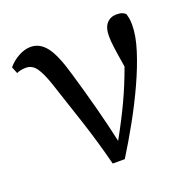

<svg xmlns="http://www.w3.org/2000/svg" viewBox="-94 -574 668 672"><g transform="rotate(-20 239.5 -238.0)"><path d="M216 5Q194 -81 167.5 -162.5Q141 -244 113 -327Q98 -372 83 -393Q68 -414 45 -414Q25 -414 10 -407L0 -432Q17 -452 40 -464.5Q63 -477 85 -477Q119 -477 143 -446Q167 -415 189 -338Q212 -260 230 -191.5Q248 -123 261 -63Q298 -130 323.5 -184.5Q349 -239 371 -300Q363 -348 359.5 -374Q356 -400 356 -418Q356 -450 370 -465.5Q384 -481 406 -481Q420 -481 427.5 -478Q435 -475 440 -470Q442 -463 444 -453.5Q446 -444 446 -428Q446 -388 429.5 -335.5Q413 -283 386 -224Q359 -165 326.5 -106.5Q294 -48 261 5Z"/></g></svg>

Font: Source Serif 4 Subhead
Style: Regular
Weight: 400
Designer: Frank Grießhammer
Foundry: Adobe Systems Incorporated
Version: Version 4.004;hotconv 1.0.117;makeotfexe 2.5.65602